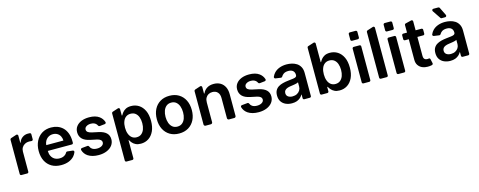

<svg xmlns="http://www.w3.org/2000/svg" viewBox="-35 -1673 6918 2772"><g transform="rotate(-15 3424.0 -287.0)"><path d="M66.1 -20.6V-533.4Q66.1 -540.1 70 -545.5Q73.9 -550.8 80.3 -552.9L163.4 -580.3Q166.5 -581.3 170.1 -581.3Q178.6 -581.3 184.7 -575.3Q190.7 -569.2 190.7 -560.7V-454.5H196.4Q211.3 -501.8 247.9 -527.3Q283.7 -553.3 331 -553.3Q342 -553.3 355.1 -552.2H358Q366.1 -551.8 371.6 -545.8Q377.1 -539.8 377.1 -531.6V-457Q377.1 -447.4 370 -441.2Q362.9 -435 353.3 -436.4H351.6Q335.2 -438.9 317.5 -438.9Q282 -438.9 254.6 -423.7Q226.6 -408.7 210.6 -382.1Q194.6 -355.5 194.6 -320.7V-20.6Q194.6 -12.1 188.6 -6Q182.5 0 174 0H87Q78.1 0 72.1 -6Q66.1 -12.1 66.1 -20.6Z M540.1 -23.4Q480.5 -58.2 448.5 -120.7Q416.5 -184.3 416.5 -269.5Q416.5 -354 448.9 -417.3Q481.2 -481.5 538.7 -517Q596.6 -552.6 674.7 -552.6Q725.1 -552.6 770.2 -536.6Q815.3 -519.9 849.8 -486.5Q884.2 -453.1 904.1 -400.6Q924 -348.4 924 -277V-258.2Q924 -249.6 918 -243.6Q911.9 -237.6 903.4 -237.6H544Q544.7 -191.8 561.4 -159.4Q579.2 -125 610.1 -107.2Q641.7 -89.5 683.2 -89.5Q711.6 -89.5 734 -97.3Q757.1 -105.8 773.4 -121.1Q785.9 -133.2 793 -147Q795.8 -152.7 801.7 -155.7Q807.5 -158.7 813.9 -158L893.8 -149.1Q902 -148.4 907.1 -142.4Q912.3 -136.4 912.3 -128.6Q912.3 -124.3 910.9 -121.1Q898.8 -89.5 875.7 -63.2Q843.8 -28.1 794.4 -8.5Q745 10.7 681.5 10.7Q599.4 10.7 540.1 -23.4ZM800.8 -324.2Q800.1 -361.2 784.8 -389.9Q769.5 -419 741.5 -435.7Q713.1 -452.4 676.5 -452.4Q637.4 -452.4 607.2 -433.6Q577.8 -414.8 561.1 -383.9Q546.5 -356.9 544.4 -324.2Z M1080.3 -31.2Q1029.1 -66.8 1012.8 -124.6Q1012.1 -126.4 1012.1 -130.3Q1012.1 -138.1 1017.4 -144.2Q1022.7 -150.2 1030.9 -150.9L1116.1 -159.1Q1122.9 -159.8 1128.9 -156.1Q1134.9 -152.3 1137.4 -146Q1147.7 -119.7 1169 -105.1Q1197.1 -86.3 1241.1 -86.3Q1286.6 -86.3 1315 -105.1Q1342.7 -123.9 1342.7 -151.6Q1342.7 -174.7 1324.9 -190.3Q1306.8 -206 1269.2 -213.8L1176.1 -233.3Q1097.3 -250 1060 -288.4Q1022.7 -327.4 1022.7 -387.1Q1022.7 -438.2 1050.4 -474.4Q1077.8 -511.4 1128.2 -532.3Q1177.9 -552.6 1243.3 -552.6Q1339.5 -552.6 1394.5 -511.7Q1439.6 -478.3 1456.7 -425.8Q1457.7 -422.6 1457.7 -419.7Q1457.7 -411.9 1452.4 -405.7Q1447.1 -399.5 1439.3 -398.8L1361.5 -390.3Q1354.8 -389.6 1349.1 -392.9Q1343.4 -396.3 1340.6 -402.3Q1335.6 -412.6 1328.5 -421.9Q1316.1 -437.5 1295.5 -447.1Q1275.2 -456.7 1245 -456.7Q1204.9 -456.7 1177.9 -439.3Q1150.9 -421.9 1150.9 -394.2Q1150.9 -370 1168.7 -355.5Q1186.1 -340.6 1228 -331L1321 -311.1Q1398.4 -294.7 1436.4 -258.2Q1474.4 -221.9 1474.4 -163.4Q1474.4 -112.6 1444.6 -72.4Q1414.4 -33 1362.2 -11.4Q1309.7 10.7 1241.5 10.7Q1142 10.7 1080.3 -31.2Z M1581.7 183.9V-521.7Q1581.7 -528.4 1585.6 -533.7Q1589.5 -539.1 1595.9 -541.2L1680.8 -569.2Q1683.9 -570.3 1687.5 -570.3Q1696 -570.3 1702.1 -564.3Q1708.1 -558.2 1708.1 -549.7V-455.3H1715.6Q1726.2 -476.2 1743.6 -497.5Q1761.4 -519.9 1792.6 -536.6Q1823.5 -552.6 1871.4 -552.6Q1934.7 -552.6 1985.8 -520.6Q2036.6 -488.3 2066.8 -425.8Q2096.6 -362.9 2096.6 -272Q2096.6 -182.5 2067.1 -119.3Q2038 -56.8 1986.9 -23.4Q1936.4 9.6 1871.8 9.6Q1825.3 9.6 1794 -6Q1763.8 -21 1744.7 -43.7Q1725.5 -66.8 1715.6 -85.9H1710.2V183.9Q1710.2 192.5 1704.2 198.5Q1698.2 204.5 1689.6 204.5H1602.6Q1593.8 204.5 1587.7 198.5Q1581.7 192.5 1581.7 183.9ZM1723 -180Q1737.9 -140.3 1766.7 -117.9Q1795.1 -95.9 1835.9 -95.9Q1878.9 -95.9 1907.3 -118.6Q1936.1 -141.7 1951 -181.5Q1965.6 -221.9 1965.6 -272.7Q1965.6 -323.2 1951 -362.9Q1936.8 -402 1907.7 -424.7Q1878.9 -447.1 1835.9 -447.1Q1794.4 -447.1 1766 -425.4Q1736.9 -403.4 1722.7 -364.7Q1707.7 -326 1707.7 -272.7Q1707.7 -219.5 1723 -180Z M2182.9 -270.6Q2182.9 -355.1 2215 -418.7Q2247.2 -482.2 2305.8 -517.4Q2364.3 -552.6 2444.2 -552.6Q2524.1 -552.6 2582.7 -517.4Q2641.3 -482.2 2673.5 -418.7Q2705.6 -355.1 2705.6 -270.6Q2705.6 -186.1 2673.5 -122.9Q2641.3 -59.7 2582.7 -24.5Q2524.1 10.7 2444.2 10.7Q2364.3 10.7 2305.8 -24.5Q2247.2 -59.7 2215 -122.9Q2182.9 -186.1 2182.9 -270.6ZM2575.3 -271Q2575.3 -321 2560.9 -361.7Q2546.5 -402.3 2517.4 -426.5Q2488.3 -450.6 2445 -450.6Q2400.6 -450.6 2371.3 -426.5Q2342 -402.3 2327.6 -361.7Q2313.2 -321 2313.2 -271Q2313.2 -221.2 2327.6 -180.8Q2342 -140.3 2371.3 -116.3Q2400.6 -92.3 2445 -92.3Q2488.3 -92.3 2517.4 -116.3Q2546.5 -140.3 2560.9 -180.8Q2575.3 -221.2 2575.3 -271Z M2814.3 -24.5V-522.7Q2814.3 -529.5 2818.2 -535Q2822.1 -540.5 2828.5 -542.6L2909.8 -569.6Q2913 -570.7 2916.2 -570.7Q2924.7 -570.7 2930.9 -564.6Q2937.1 -558.6 2937.1 -549.7V-456.7Q2937.1 -455.3 2938.4 -454Q2939.6 -452.8 2941.1 -452.8Q2943.5 -452.8 2944.6 -455.3Q2963.1 -499.3 3003.6 -525.6Q3044.7 -552.6 3106.2 -552.6Q3163 -552.6 3204.9 -528.4Q3246.4 -504.6 3270.2 -458.5Q3293.3 -411.9 3293 -347.3V-24.5Q3293 -14.6 3285.9 -7.3Q3278.8 0 3268.5 0H3188.9Q3179 0 3171.7 -7.3Q3164.4 -14.6 3164.4 -24.5V-327.4Q3164.4 -381.7 3136 -413Q3108 -443.9 3058.2 -443.9Q3024.5 -443.9 2998.2 -429.3Q2972.3 -414.4 2957.4 -386.7Q2942.8 -358.7 2942.8 -319.6V-24.5Q2942.8 -14.6 2935.7 -7.3Q2928.6 0 2918.3 0H2838.8Q2828.8 0 2821.6 -7.3Q2814.3 -14.6 2814.3 -24.5Z M3471.6 -31.2Q3420.5 -66.8 3404.1 -124.6Q3403.4 -126.4 3403.4 -130.3Q3403.4 -138.1 3408.7 -144.2Q3414.1 -150.2 3422.2 -150.9L3507.5 -159.1Q3514.2 -159.8 3520.2 -156.1Q3526.3 -152.3 3528.8 -146Q3539.1 -119.7 3560.4 -105.1Q3588.4 -86.3 3632.5 -86.3Q3677.9 -86.3 3706.3 -105.1Q3734 -123.9 3734 -151.6Q3734 -174.7 3716.3 -190.3Q3698.2 -206 3660.5 -213.8L3567.5 -233.3Q3488.6 -250 3451.3 -288.4Q3414.1 -327.4 3414.1 -387.1Q3414.1 -438.2 3441.8 -474.4Q3469.1 -511.4 3519.5 -532.3Q3569.2 -552.6 3634.6 -552.6Q3730.8 -552.6 3785.9 -511.7Q3831 -478.3 3848 -425.8Q3849.1 -422.6 3849.1 -419.7Q3849.1 -411.9 3843.8 -405.7Q3838.4 -399.5 3830.6 -398.8L3752.8 -390.3Q3746.1 -389.6 3740.4 -392.9Q3734.7 -396.3 3731.9 -402.3Q3726.9 -412.6 3719.8 -421.9Q3707.4 -437.5 3686.8 -447.1Q3666.5 -456.7 3636.4 -456.7Q3596.2 -456.7 3569.2 -439.3Q3542.3 -421.9 3542.3 -394.2Q3542.3 -370 3560 -355.5Q3577.4 -340.6 3619.3 -331L3712.4 -311.1Q3789.8 -294.7 3827.8 -258.2Q3865.8 -221.9 3865.8 -163.4Q3865.8 -112.6 3835.9 -72.4Q3805.8 -33 3753.6 -11.4Q3701 10.7 3632.8 10.7Q3533.4 10.7 3471.6 -31.2Z M4036.6 -7.8Q3995 -26.6 3971.2 -62.9Q3947.4 -99.4 3947.4 -153.1Q3947.4 -199.2 3964.5 -229.4Q3981.5 -259.9 4011 -277.7Q4040.8 -296.2 4077.4 -305Q4114.7 -314.6 4154.5 -318.9Q4198.2 -323.2 4232.2 -328.1Q4261.7 -331.7 4275.6 -340.9Q4289.4 -349.4 4289.4 -367.9V-370Q4289.4 -410.2 4265.6 -432.2Q4241.5 -454.2 4197.1 -454.2Q4149.5 -454.2 4122.2 -433.6Q4101.9 -418.7 4090.9 -398.1Q4087.7 -392.4 4081.9 -389.4Q4076 -386.4 4069.6 -387.1L3990.1 -398.4Q3982.2 -399.5 3977.1 -405.5Q3971.9 -411.6 3971.9 -419Q3971.9 -422.6 3973.7 -427.2Q3988.6 -461.6 4012.1 -485.4Q4045.5 -519.2 4092 -535.5Q4138.8 -552.6 4196.4 -552.6Q4234.7 -552.6 4274.9 -543.3Q4312.9 -534.4 4346.2 -513.1Q4378.6 -491.5 4398.1 -455.6Q4418 -419 4418 -365.1V-20.6Q4418 -12.1 4411.8 -6Q4405.5 0 4397 0H4315Q4306.5 0 4300.4 -6Q4294.4 -12.1 4294.4 -20.6V-74.9H4290.1Q4278.8 -52.6 4257.1 -32.7Q4235.4 -12.8 4204.2 -0.7Q4172.2 11 4130 11Q4078.5 11 4036.6 -7.8ZM4097.3 -101.6Q4122.9 -83.5 4163.4 -83.5Q4201.3 -83.5 4230.5 -99.1Q4258.9 -114.7 4274.1 -139.9Q4289.8 -165.8 4289.8 -195.7V-259.9Q4283 -254.6 4269.2 -250.7Q4255 -246.4 4237.2 -243.3L4202.1 -237.6L4171.9 -233.3Q4142.8 -229.4 4120.4 -220.5Q4096.9 -211.3 4084.5 -195.7Q4071.4 -180.4 4071.4 -155.2Q4071.4 -119.7 4097.3 -101.6Z M4765.6 -6Q4735.4 -21 4716.3 -43.7Q4697.1 -66.8 4687.1 -85.9H4679.7V-20.6Q4679.7 -12.1 4673.7 -6Q4667.6 0 4659.1 0H4574.2Q4565.3 0 4559.3 -6Q4553.3 -12.1 4553.3 -20.6V-705.6Q4553.3 -712.7 4557.2 -718Q4561.1 -723.4 4567.8 -725.5L4654.8 -753.6Q4658 -754.6 4661.2 -754.6Q4669.7 -754.6 4675.8 -748.6Q4681.8 -742.5 4681.8 -734V-455.3H4687.1Q4697.4 -475.5 4715.2 -497.9Q4733 -519.9 4764.2 -536.6Q4795.1 -552.6 4843 -552.6Q4906.2 -552.6 4957.4 -520.6Q5008.2 -488.3 5038.4 -425.8Q5068.2 -362.9 5068.2 -272Q5068.2 -182.5 5038.7 -119.3Q5009.6 -56.8 4958.5 -23.4Q4908 9.6 4843.4 9.6Q4796.9 9.6 4765.6 -6ZM4694.6 -180Q4709.5 -140.3 4738.3 -117.9Q4766.7 -95.9 4807.5 -95.9Q4849.8 -95.9 4878.9 -119Q4907.7 -142 4922.6 -181.8Q4937.1 -222.3 4937.1 -272.7Q4937.1 -323.2 4922.6 -362.9Q4908.4 -402 4879.3 -424.7Q4850.5 -447.1 4807.5 -447.1Q4766 -447.1 4737.6 -425.4Q4708.5 -403.4 4694.2 -364.7Q4679.3 -326 4679.3 -272.7Q4679.3 -219.5 4694.6 -180Z M5177.9 -20.6V-524.5Q5177.9 -533.4 5183.9 -539.4Q5190 -545.5 5198.9 -545.5H5285.9Q5294.4 -545.5 5300.4 -539.4Q5306.5 -533.4 5306.5 -524.5V-20.6Q5306.5 -12.1 5300.4 -6Q5294.4 0 5285.9 0H5198.9Q5190 0 5183.9 -6Q5177.9 -12.1 5177.9 -20.6ZM5177.9 -741.5Q5177.9 -750 5183.9 -756.2Q5190 -762.4 5198.9 -762.4H5285.9Q5294.4 -762.4 5300.4 -756.2Q5306.5 -750 5306.5 -741.5V-657.7Q5306.5 -649.1 5300.4 -642.9Q5294.4 -636.7 5285.9 -636.7H5198.9Q5190 -636.7 5183.9 -642.9Q5177.9 -649.1 5177.9 -657.7Z M5438.6 -20.6V-704.5Q5438.6 -711.3 5442.6 -716.6Q5446.7 -721.9 5453.1 -724.1L5539.8 -752.1Q5543 -753.2 5546.2 -753.2Q5554.7 -753.2 5560.9 -747.2Q5567.1 -741.1 5567.1 -732.6V-20.6Q5567.1 -12.1 5561.1 -6Q5555 0 5546.2 0H5459.5Q5451 0 5444.8 -6Q5438.6 -12.1 5438.6 -20.6Z M5699.2 -20.6V-524.5Q5699.2 -533.4 5705.3 -539.4Q5711.3 -545.5 5720.2 -545.5H5807.2Q5815.7 -545.5 5821.7 -539.4Q5827.8 -533.4 5827.8 -524.5V-20.6Q5827.8 -12.1 5821.7 -6Q5815.7 0 5807.2 0H5720.2Q5711.3 0 5705.3 -6Q5699.2 -12.1 5699.2 -20.6ZM5699.2 -741.5Q5699.2 -750 5705.3 -756.2Q5711.3 -762.4 5720.2 -762.4H5807.2Q5815.7 -762.4 5821.7 -756.2Q5827.8 -750 5827.8 -741.5V-657.7Q5827.8 -649.1 5821.7 -642.9Q5815.7 -636.7 5807.2 -636.7H5720.2Q5711.3 -636.7 5705.3 -642.9Q5699.2 -649.1 5699.2 -657.7Z M6079.2 -6.7Q6040.5 -23.8 6017.8 -57.5Q5995 -90.6 5995.7 -142.4V-446.4H5939.3Q5930.4 -446.4 5924.2 -452.4Q5918 -458.5 5918 -467V-524.9Q5918 -533.4 5924.2 -539.4Q5930.4 -545.5 5939.3 -545.5H5995.7V-658Q5995.7 -665.1 6000.2 -671Q6004.6 -676.8 6011.7 -678.3L6098.4 -699.6Q6101.9 -700.3 6103.3 -700.3Q6111.9 -700.3 6118.1 -694.1Q6124.3 -687.9 6124.3 -679V-545.5H6211.6Q6220.2 -545.5 6226.2 -539.4Q6232.2 -533.4 6232.2 -524.9V-467Q6232.2 -458.5 6226.2 -452.4Q6220.2 -446.4 6211.6 -446.4H6124.3V-163.7Q6124.3 -137.8 6132.5 -124.3Q6140.3 -111.2 6153.4 -105.5Q6167.3 -100.5 6182.5 -100.5Q6193.5 -100.5 6204.9 -102.3Q6206 -102.6 6208.1 -102.6Q6213.4 -102.6 6217.9 -98.9Q6222.3 -95.2 6223.7 -89.5L6237.9 -23.8Q6238.3 -22.4 6238.3 -19.5Q6238.3 -12.4 6233.8 -6.7Q6229.4 -1.1 6222.3 0.7L6212.7 2.8Q6190 7.8 6157.7 7.8Q6114.7 7.8 6079.2 -6.7Z M6403.4 -7.8Q6361.9 -26.6 6338.1 -62.9Q6314.3 -99.4 6314.3 -153.1Q6314.3 -199.2 6331.3 -229.4Q6348.4 -259.9 6377.8 -277.7Q6407.7 -296.2 6444.2 -305Q6481.5 -314.6 6521.3 -318.9Q6565 -323.2 6599.1 -328.1Q6628.6 -331.7 6642.4 -340.9Q6656.2 -349.4 6656.2 -367.9V-370Q6656.2 -410.2 6632.5 -432.2Q6608.3 -454.2 6563.9 -454.2Q6516.3 -454.2 6489 -433.6Q6468.7 -418.7 6457.7 -398.1Q6454.5 -392.4 6448.7 -389.4Q6442.8 -386.4 6436.4 -387.1L6356.9 -398.4Q6349.1 -399.5 6343.9 -405.5Q6338.8 -411.6 6338.8 -419Q6338.8 -422.6 6340.6 -427.2Q6355.5 -461.6 6378.9 -485.4Q6412.3 -519.2 6458.8 -535.5Q6505.7 -552.6 6563.2 -552.6Q6601.6 -552.6 6641.7 -543.3Q6679.7 -534.4 6713.1 -513.1Q6745.4 -491.5 6764.9 -455.6Q6784.8 -419 6784.8 -365.1V-20.6Q6784.8 -12.1 6778.6 -6Q6772.4 0 6763.8 0H6681.8Q6673.3 0 6667.3 -6Q6661.2 -12.1 6661.2 -20.6V-74.9H6657Q6645.6 -52.6 6623.9 -32.7Q6602.3 -12.8 6571 -0.7Q6539.1 11 6496.8 11Q6445.3 11 6403.4 -7.8ZM6464.1 -101.6Q6489.7 -83.5 6530.2 -83.5Q6568.2 -83.5 6597.3 -99.1Q6625.7 -114.7 6641 -139.9Q6656.6 -165.8 6656.6 -195.7V-259.9Q6649.9 -254.6 6636 -250.7Q6621.8 -246.4 6604 -243.3L6568.9 -237.6L6538.7 -233.3Q6509.6 -229.4 6487.2 -220.5Q6463.8 -211.3 6451.3 -195.7Q6438.2 -180.4 6438.2 -155.2Q6438.2 -119.7 6464.1 -101.6ZM6533 -617.2H6584.9Q6593.7 -617.2 6599.8 -623.4Q6605.8 -629.6 6605.8 -637.8Q6605.8 -642.8 6603.7 -647L6544.7 -767.8Q6541.9 -773.1 6536.9 -776.3Q6532 -779.5 6525.9 -779.5H6452.1Q6442.8 -779.5 6437 -773.3Q6431.1 -767 6431.1 -758.5Q6431.1 -752.1 6434.7 -747.2L6516 -626.4Q6518.8 -622.2 6523.4 -619.7Q6528.1 -617.2 6533 -617.2Z"/></g></svg>

Font: DeltaSans SemiBold
Style: Regular
Weight: 600
Designer: Rasmus Andersson
Foundry: rsms
Version: Version 3.012